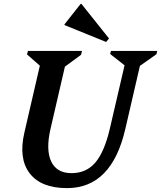

<svg xmlns="http://www.w3.org/2000/svg" viewBox="-20 -952 829 988"><path d="M106 -272 185 -614 119 -672 124 -690H402L397 -670L314 -609L240 -289Q215 -181 243.5 -121Q272 -61 348 -61Q424 -61 470.5 -115.5Q517 -170 545 -289L621 -616L547 -674L551 -690H789L785 -673L700 -613L625 -289Q555 16 325 16Q191 16 132.5 -60.5Q74 -137 106 -272ZM526 -736 312 -823V-827L395 -932H399L541 -754Z"/></svg>

Font: Platypi Medium
Style: Italic
Weight: 500
Italic angle: -13°
Designer: David Sargent
Foundry: Bolt Cutter Type
Version: Version 1.200; ttfautohint (v1.8.4.7-5d5b)